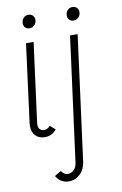

<svg xmlns="http://www.w3.org/2000/svg" viewBox="-99 -702 649 1022"><g transform="rotate(-10 225.5 -191.5)"><path d="M75 -63Q75 -45 84 -36.5Q93 -28 107 -28Q124 -28 139 -45L167 -21Q142 10 104 10Q73 10 54 -9Q35 -28 35 -61Q35 -72 36 -78L91 -500H132L76 -75Q75 -71 75 -63ZM92 -607Q92 -624 102.5 -635.5Q113 -647 129 -647Q143 -647 152.5 -638Q162 -629 162 -615Q162 -598 151 -586.5Q140 -575 124 -575Q109 -575 100.5 -584Q92 -593 92 -607ZM120 223 155 202Q170 224 190 224Q209 224 223.5 209Q238 194 240 172L329 -500H370L281 174Q276 214 250 239Q224 264 189 264Q144 264 120 223ZM330 -607Q330 -624 340.5 -635.5Q351 -647 367 -647Q381 -647 390.5 -638Q400 -629 400 -615Q400 -598 389 -586.5Q378 -575 362 -575Q347 -575 338.5 -584Q330 -593 330 -607Z"/></g></svg>

Font: Bellota Light
Style: Italic
Weight: 300
Italic angle: -7.5°
Designer: Kemie Guaida
Foundry: Kemie Guaida
Version: Version 4.001